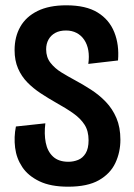

<svg xmlns="http://www.w3.org/2000/svg" viewBox="-20 -691 506 724"><path d="M237 13Q171 13 128.5 -7.5Q86 -28 64 -61Q42 -94 37 -134Q32 -174 40 -214L151 -226Q146 -186 152.5 -153Q159 -120 180 -100.5Q201 -81 238 -81Q257 -81 274.5 -88Q292 -95 303 -113Q314 -131 314 -162Q314 -197 299 -220.5Q284 -244 256.5 -263.5Q229 -283 191 -304Q161 -321 133 -339.5Q105 -358 83 -380.5Q61 -403 48 -433Q35 -463 35 -502Q35 -552 56.5 -590Q78 -628 121.5 -649.5Q165 -671 230 -671Q304 -671 348 -644Q392 -617 411 -569.5Q430 -522 425 -463L313 -450Q317 -478 313 -501Q309 -524 297.5 -541Q286 -558 268.5 -567Q251 -576 229 -576Q205 -576 188.5 -567Q172 -558 163 -542Q154 -526 154 -505Q154 -475 170.5 -454Q187 -433 211.5 -418Q236 -403 262 -389Q292 -373 323 -353Q354 -333 379 -307Q404 -281 419 -246Q434 -211 434 -164Q434 -117 415 -76.5Q396 -36 353 -11.5Q310 13 237 13Z"/></svg>

Font: Bricolage Grotesque Condensed SemiBold
Style: Regular
Weight: 600
Width: 3
Designer: Mathieu Triay
Foundry: Atelier Triay
Version: Version 1.000;gftools[0.9.30]